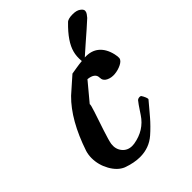

<svg xmlns="http://www.w3.org/2000/svg" viewBox="-197 -773 871 871"><g transform="rotate(-45 238.5 -337.5)"><path d="M463.9 -665Q481 -653.8 476.1 -639.2Q473.6 -630.9 460.9 -616.2Q443.4 -600.1 422.9 -582Q402.3 -564 374.3 -539.6Q346.2 -515.1 326.2 -497.1Q368.7 -499 395.3 -476.8Q421.9 -454.6 432.1 -411.1Q436 -393.1 435.1 -383.8Q432.6 -370.1 412.6 -360.1Q392.6 -350.1 369.6 -347.9Q346.7 -345.7 327.9 -355Q309.1 -364.3 309.1 -384.8Q309.1 -414.1 265.1 -418.9Q240.2 -388.7 191.9 -331.1Q195.3 -329.6 182.4 -291Q169.4 -252.4 153.1 -202.9Q136.7 -153.3 133.8 -134.8Q129.9 -104 147.5 -82.5Q165 -61 194.8 -61Q203.1 -61 208 -62Q282.2 -74.2 320.8 -132.8Q325.2 -139.2 333 -151.1Q340.8 -163.1 347.2 -172.1Q353.5 -181.2 359.9 -189Q365.7 -194.8 376 -194.8Q380.9 -194.8 383.8 -191.9Q389.6 -183.1 394 -172.4Q398.4 -161.6 396 -158.2Q387.7 -148.4 369.9 -127.2Q352.1 -106 341.6 -93.8Q331.1 -81.5 315.2 -65.4Q299.3 -49.3 285.2 -37.1Q242.7 0 184.1 0Q146.5 0 102.1 -16.1Q69.3 -29.8 47.1 -69.3Q24.9 -108.9 24.9 -152.8Q24.9 -172.9 30.8 -192.9Q80.1 -340.3 159.2 -418Q172.4 -430.2 198 -452.4Q223.6 -474.6 234.9 -484.9Q237.3 -485.4 263.9 -489.7Q290.5 -494.1 305.2 -495.1Q302.2 -527.3 309.1 -551.8Q322.3 -602.5 384.8 -663.1Q395 -674.8 425.8 -674.8Q450.7 -674.8 463.9 -665Z"/></g></svg>

Font: Sonetni venez Italic
Style: Regular
Weight: 400
Italic angle: -14°
Designer: Alja Herlah
Foundry: Type Salon
Version: Version 1.000;hotconv 1.0.109;makeotfexe 2.5.65596